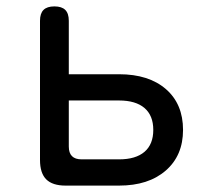

<svg xmlns="http://www.w3.org/2000/svg" viewBox="-20 -580 640 600"><path d="M185 0Q144 0 124.5 -19.5Q105 -39 105 -80V-515Q105 -538 116 -549Q127 -560 150 -560Q173 -560 184 -549Q195 -538 195 -515V-348H352Q445 -348 498.5 -301.5Q552 -255 552 -174Q552 -94 498 -47Q444 0 352 0ZM195 -122Q195 -102 205 -92Q215 -82 235 -82H352Q404 -82 431.5 -105.5Q459 -129 459 -174Q459 -219 431.5 -242.5Q404 -266 352 -266H195Z"/></svg>

Font: Maple Mono Normal
Style: Regular
Weight: 400
Monospace: yes
Designer: subframe7536
Version: Version 7.000